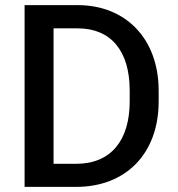

<svg xmlns="http://www.w3.org/2000/svg" viewBox="-20 -731 695 751"><path d="M277.8 0C472.7 0 600.6 -130.4 600.6 -334.5V-376C600.6 -579.6 471.7 -710.9 284.2 -710.9H76.2V0ZM189.5 -620.1H284.2C413.6 -620.1 487.3 -532.2 487.3 -377V-334.5C487.3 -183.6 415.5 -90.3 277.8 -90.3H189.5Z"/></svg>

Font: Bert Sans Medium
Style: Regular
Weight: 500
Designer: Christian Robertson (Google), Cristiano Sobral
Foundry: Google, Cristiano Sobral
Version: Version 3.101